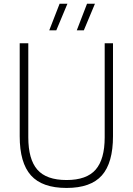

<svg xmlns="http://www.w3.org/2000/svg" viewBox="-20 -964 688 994"><path d="M324.5 9Q198.5 9 140.2 -56Q82 -121 82 -259V-740H126.5V-253Q126.5 -139.5 173.2 -85.8Q220 -32 324.5 -32Q428.5 -32 475.2 -85.8Q522 -139.5 522 -253V-740H565V-259Q565 -121 507.5 -56Q450 9 324.5 9ZM377.5 -807 430.5 -944.5H471.5L414 -807ZM235 -807 288.5 -944.5H329L271.5 -807Z"/></svg>

Font: Encode Sans SmCnd XLt
Style: Regular
Weight: 200
Width: 4
Designer: Multiple Designers
Foundry: Impallari Type
Version: Version 3.002; ttfautohint (v1.8.3) -l 8 -r 50 -G 200 -x 14 